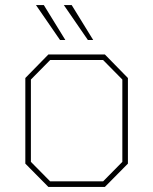

<svg xmlns="http://www.w3.org/2000/svg" viewBox="-20 -738 605 758"><path d="M217 -580 122 -718H153L238 -580ZM327 -580 232 -718H263L348 -580ZM171 0 80 -92V-430L171 -523H394L485 -430V-92L394 0ZM178 -22H387L463 -99V-424L387 -501H178L102 -424V-99Z"/></svg>

Font: Tomorrow Thin
Style: Regular
Weight: 250
Designer: Tony de Marco, Monica Rizzolli
Foundry: Just in Type
Version: Version 2.002